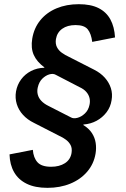

<svg xmlns="http://www.w3.org/2000/svg" viewBox="-20 -758 607 925"><path d="M208.5 147Q148.9 147 108.9 127.4Q68.8 107.9 48.1 71.8Q27.3 35.6 25.9 -14.2L138.2 -36.1Q141.1 2 160.6 23.7Q180.2 45.4 226.1 45.4Q266.1 45.4 292.7 28.3Q319.3 11.2 324.7 -21Q328.1 -43.5 320.3 -58.6Q312.5 -73.7 297.9 -84.7Q283.2 -95.7 264.6 -104L143.6 -166Q112.3 -181.2 91.1 -204.3Q69.8 -227.5 60.8 -256.6Q51.8 -285.6 57.1 -317.4Q63 -350.1 81.8 -375.5Q100.6 -400.9 129.4 -415.8Q158.2 -430.7 192.9 -431.6L194.3 -433.1Q157.2 -460.4 142.6 -493.4Q127.9 -526.4 135.3 -571.8Q144 -623.5 174.3 -660.6Q204.6 -697.8 252.2 -717.8Q299.8 -737.8 359.4 -737.8Q417.5 -737.8 454.8 -719Q492.2 -700.2 511.7 -664.6Q531.2 -628.9 534.2 -577.6L424.3 -556.2Q419.4 -595.7 402.8 -616.5Q386.2 -637.2 344.2 -637.2Q304.7 -637.2 279.8 -619.4Q254.9 -601.6 249.5 -569.8Q246.1 -547.4 254.2 -531.2Q262.2 -515.1 277.8 -503.9Q293.5 -492.7 312.5 -483.9L433.1 -422.4Q464.4 -406.7 484.9 -383.8Q505.4 -360.8 514.2 -333.3Q522.9 -305.7 517.6 -275.4Q512.7 -242.7 493.2 -217Q473.6 -191.4 445.1 -176Q416.5 -160.6 382.3 -158.2L381.3 -155.8Q408.2 -139.2 422.6 -117.2Q437 -95.2 440.9 -69.8Q444.8 -44.4 440.4 -18.1Q432.1 31.7 400.1 69.1Q368.2 106.4 318.8 126.7Q269.5 147 208.5 147ZM322.8 -191.9Q334.5 -185.5 353.3 -190.4Q372.1 -195.3 388.9 -211.2Q405.8 -227.1 411.1 -252.4Q415 -269.5 411.4 -285.4Q407.7 -301.3 396 -314.9Q384.3 -328.6 362.8 -338.4L248 -397.9Q235.8 -404.8 217.8 -399.7Q199.7 -394.5 183.8 -378.9Q168 -363.3 162.1 -337.4Q157.7 -319.3 161.9 -302.7Q166 -286.1 178.7 -272.5Q191.4 -258.8 211.9 -248.5Z"/></svg>

Font: Inter SemiBold
Style: Italic
Weight: 600
Italic angle: -9.3988°
Designer: Rasmus Andersson
Foundry: rsms
Version: Version 4.001;git-66647c0bb